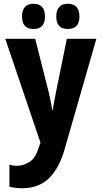

<svg xmlns="http://www.w3.org/2000/svg" viewBox="-20 -755 540 1020"><path d="M98 245Q187 245 241.5 190.5Q296 136 324 35L492 -549H335L278 -268Q273 -241 268 -216.5Q263 -192 261 -171H257Q254 -194 249 -218Q244 -242 238 -268L167 -549H8L195 3L186 28Q168 87 135 106.5Q102 126 70 126Q51 126 30 120V237Q64 245 98 245ZM340 -601Q402 -601 402 -667Q402 -735 340 -735Q279 -735 279 -667Q279 -601 340 -601ZM158 -601Q219 -601 219 -667Q219 -735 158 -735Q97 -735 97 -667Q97 -601 158 -601Z"/></svg>

Font: Noto Sans Mono Condensed Extra
Style: Regular
Weight: 800
Width: 3
Designer: Monotype Design Team
Foundry: Monotype Imaging Inc.
Version: Version 1.900